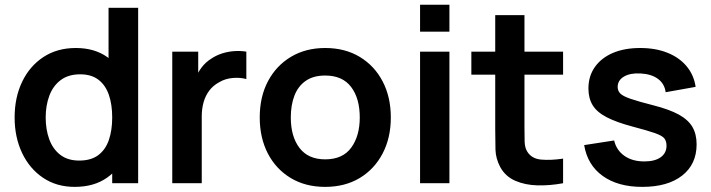

<svg xmlns="http://www.w3.org/2000/svg" viewBox="-20 -752 2919 788"><path d="M286.5 15Q212 15 156.5 -22.5Q101 -60 70.5 -124.5Q40 -189 40 -270Q40 -352 70.8 -416.2Q101.5 -480.5 158 -517.8Q214.5 -555 291 -555Q368 -555 420.2 -517.8Q472.5 -480.5 499.5 -416Q526.5 -351.5 526.5 -270Q526.5 -189.5 499.5 -124.8Q472.5 -60 419 -22.5Q365.5 15 286.5 15ZM305 -93Q353.5 -93 383.2 -115.2Q413 -137.5 426.8 -177.5Q440.5 -217.5 440.5 -270Q440.5 -323 426.8 -362.8Q413 -402.5 384 -424.8Q355 -447 309 -447Q260.5 -447 229 -423.2Q197.5 -399.5 182.5 -359.2Q167.5 -319 167.5 -270Q167.5 -220.5 182.2 -180.2Q197 -140 227.5 -116.5Q258 -93 305 -93ZM440.5 0V-379H425.5V-720H547V0Z M687 0V-540H793.5V-408.5L780.5 -425.5Q790.5 -452.5 807.2 -474.8Q824 -497 847.5 -511.5Q867.5 -525 891.8 -532.8Q916 -540.5 941.5 -542.2Q967 -544 991 -540V-427.5Q967 -434.5 935.8 -432Q904.5 -429.5 879.5 -414.5Q854.5 -401 838.8 -380Q823 -359 815.5 -332.2Q808 -305.5 808 -274.5V0Z M1314.5 15Q1233.5 15 1173 -21.5Q1112.5 -58 1079.2 -122.2Q1046 -186.5 1046 -270Q1046 -355 1080 -419Q1114 -483 1174.5 -519Q1235 -555 1314.5 -555Q1396 -555 1456.5 -518.5Q1517 -482 1550.5 -417.8Q1584 -353.5 1584 -270Q1584 -186 1550.2 -121.8Q1516.5 -57.5 1456 -21.2Q1395.5 15 1314.5 15ZM1314.5 -98Q1386.5 -98 1421.5 -146Q1456.5 -194 1456.5 -270Q1456.5 -348.5 1421 -395.2Q1385.5 -442 1314.5 -442Q1266 -442 1234.8 -420.2Q1203.5 -398.5 1188.5 -359.8Q1173.5 -321 1173.5 -270Q1173.5 -191.5 1209.2 -144.8Q1245 -98 1314.5 -98Z M1704 -622V-732.5H1824.5V-622ZM1704 0V-540H1824.5V0Z M2291 0Q2237.5 10 2186.2 8.8Q2135 7.5 2094.5 -10.2Q2054 -28 2033 -66.5Q2014.5 -101.5 2013.5 -138Q2012.5 -174.5 2012.5 -220.5V-690H2132.5V-227.5Q2132.5 -195 2133.2 -170.5Q2134 -146 2143.5 -130.5Q2161.5 -100.5 2201 -97Q2240.5 -93.5 2291 -101ZM1914.5 -445.5V-540H2291V-445.5Z M2616 15Q2516 15 2453.5 -30Q2391 -75 2377.5 -156.5L2500.5 -175.5Q2510 -135.5 2542.5 -112.5Q2575 -89.5 2624.5 -89.5Q2668 -89.5 2691.8 -106.8Q2715.5 -124 2715.5 -154Q2715.5 -172.5 2706.8 -183.8Q2698 -195 2668.5 -205.5Q2639 -216 2578 -232Q2510 -250 2470 -270.8Q2430 -291.5 2412.5 -320Q2395 -348.5 2395 -389Q2395 -439.5 2421.5 -477Q2448 -514.5 2495.5 -534.8Q2543 -555 2607.5 -555Q2670.5 -555 2719.2 -535.5Q2768 -516 2798 -480Q2828 -444 2835 -395.5L2712 -373.5Q2707.5 -408 2680.8 -428Q2654 -448 2609.5 -450.5Q2567 -453 2541 -437.8Q2515 -422.5 2515 -395Q2515 -379.5 2525.5 -368.5Q2536 -357.5 2567.8 -346.5Q2599.5 -335.5 2662.5 -319.5Q2727 -303 2765.8 -281.8Q2804.5 -260.5 2821.8 -231Q2839 -201.5 2839 -159.5Q2839 -78 2779.8 -31.5Q2720.5 15 2616 15Z"/></svg>

Font: Manrope ExtraLight
Style: Bold
Weight: 700
Version: Version 4.504